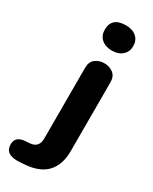

<svg xmlns="http://www.w3.org/2000/svg" viewBox="-316 -788 819 1025"><g transform="rotate(30 93.5 -275.5)"><path d="M9 182Q-83 189 -83 124Q-83 74 -23 70L5 68Q30 66 43.5 51Q57 36 57 8V-428Q57 -466 80.5 -483.5Q104 -501 135 -501Q166 -501 189.5 -483.5Q213 -466 213 -428V-4Q213 78 170 125.5Q127 173 37 180ZM134 -579Q94 -579 70 -600.5Q46 -622 46 -657Q46 -734 134 -734Q174 -734 198 -713Q222 -692 222 -657Q222 -622 198 -600.5Q174 -579 134 -579Z"/></g></svg>

Font: Nunito VF Beta Light
Style: Regular
Weight: 300
Designer: Vernon Adams
Foundry: newtypography
Version: Version 3.001